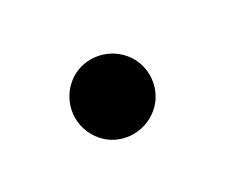

<svg xmlns="http://www.w3.org/2000/svg" viewBox="-34 -442 185 158"><g transform="rotate(20 58.5 -362.5)"><path d="M94 -363C94 -382 78 -398 59 -398C39 -398 23 -382 23 -363C23 -343 39 -327 59 -327C78 -327 94 -343 94 -363Z"/></g></svg>

Font: Bigelow Rules
Style: Regular
Weight: 400
Designer: Astigmatic (AOETI)
Foundry: Astigmatic (AOETI)
Version: Version 1.000